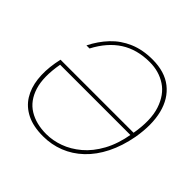

<svg xmlns="http://www.w3.org/2000/svg" viewBox="-183 -876 1053 1053"><g transform="rotate(45 343.0 -349.5)"><path d="M294 12Q218 12 167 -13.5Q116 -39 88 -84Q60 -129 53 -189Q46 -249 58 -318Q60 -329 61.5 -335.5Q63 -342 65 -353H641L637 -332H83Q63 -220 85.5 -148.5Q108 -77 163.5 -43Q219 -9 298 -9Q348 -9 399.5 -27.5Q451 -46 498 -85.5Q545 -125 579.5 -188Q614 -251 629 -338L631 -349Q652 -467 627 -542.5Q602 -618 547 -654Q492 -690 421 -690Q322 -690 251.5 -644.5Q181 -599 134 -509H110Q140 -569 183 -614.5Q226 -660 285.5 -685.5Q345 -711 421 -711Q516 -711 574.5 -665Q633 -619 653.5 -537Q674 -455 655 -345Q639 -259 605.5 -192Q572 -125 524 -79.5Q476 -34 417.5 -11Q359 12 294 12Z"/></g></svg>

Font: DM Sans 12pt Thin
Style: Italic
Weight: 250
Italic angle: -10°
Version: Version 4.004;gftools[0.9.30]